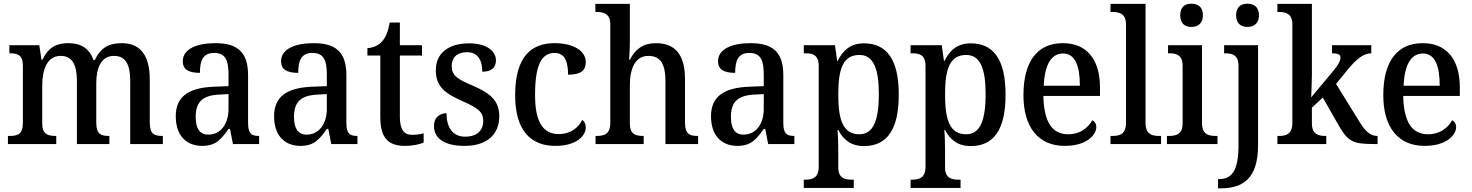

<svg xmlns="http://www.w3.org/2000/svg" viewBox="-20 -781 7979 1041"><path d="M23 0H285V-44H282C241 -44 209 -52 209 -111V-318C209 -403 235 -478 309 -478C373 -478 397 -428 397 -342V0H573V-44H570C528 -44 502 -53 502 -116V-331C502 -410 527 -478 598 -478C663 -478 686 -428 686 -342V0H863V-44H860C818 -44 792 -53 792 -116V-351C792 -488 735 -547 640 -547C579 -547 528 -529 494 -455H487C464 -522 414 -547 352 -547C290 -547 245 -529 210 -457H205L193 -536H31V-492H34C75 -492 104 -483 104 -425V-116C104 -53 75 -44 33 -44H23Z M1076 10C1151 10 1180 -27 1219 -82H1227L1243 0H1385V-44H1382C1340 -44 1325 -60 1325 -116V-374C1325 -501 1265 -547 1147 -547C1048 -547 971 -516 971 -449C971 -404 1003 -386 1064 -386C1064 -449 1078 -494 1141 -494C1208 -494 1219 -446 1219 -373V-314L1142 -311C1002 -306 933 -257 933 -151C933 -41 995 10 1076 10ZM1109 -51C1063 -51 1041 -85 1041 -146C1041 -223 1072 -263 1166 -268L1219 -271V-191C1219 -108 1176 -51 1109 -51Z M1609 10C1684 10 1713 -27 1752 -82H1760L1776 0H1918V-44H1915C1873 -44 1858 -60 1858 -116V-374C1858 -501 1798 -547 1680 -547C1581 -547 1504 -516 1504 -449C1504 -404 1536 -386 1597 -386C1597 -449 1611 -494 1674 -494C1741 -494 1752 -446 1752 -373V-314L1675 -311C1535 -306 1466 -257 1466 -151C1466 -41 1528 10 1609 10ZM1642 -51C1596 -51 1574 -85 1574 -146C1574 -223 1605 -263 1699 -268L1752 -271V-191C1752 -108 1709 -51 1642 -51Z M2177 10C2220 10 2259 0 2277 -8V-58C2257 -53 2238 -50 2214 -50C2171 -50 2148 -79 2148 -147V-480H2268V-536H2148V-659H2093C2084 -608 2071 -578 2051 -556C2032 -534 2003 -522 1972 -520V-480H2042V-146C2042 -30 2087 10 2177 10Z M2499 10C2615 10 2687 -48 2687 -150C2687 -235 2639 -275 2545 -316C2459 -352 2429 -372 2429 -423C2429 -468 2457 -498 2512 -498C2567 -498 2595 -460 2595 -392C2644 -392 2669 -415 2669 -453C2669 -502 2622 -546 2523 -546C2415 -546 2343 -495 2343 -401C2343 -313 2389 -276 2489 -232C2574 -194 2600 -173 2600 -125C2600 -74 2567 -40 2502 -40C2432 -40 2401 -93 2401 -167C2372 -167 2333 -151 2333 -98C2333 -29 2392 10 2499 10Z M2991 10C3106 10 3156 -45 3156 -90C3156 -109 3149 -122 3137 -131C3116 -88 3072 -54 3010 -54C2920 -54 2881 -126 2881 -266C2881 -443 2923 -494 2988 -494C3045 -494 3060 -441 3060 -376C3130 -376 3156 -399 3156 -444C3156 -509 3083 -547 2987 -547C2866 -547 2773 -480 2773 -265C2773 -67 2863 10 2991 10Z M3209 0H3470V-44H3467C3427 -44 3395 -52 3395 -111V-318C3395 -412 3425 -478 3496 -478C3564 -478 3588 -428 3588 -342V0H3765V-44H3762C3720 -44 3694 -53 3694 -116V-351C3694 -488 3638 -547 3536 -547C3468 -547 3424 -515 3396 -458H3391C3391 -462 3395 -512 3395 -550V-760H3208V-716H3217C3252 -716 3289 -707 3289 -649V-116C3289 -53 3256 -44 3215 -44H3209Z M3978 10C4053 10 4082 -27 4121 -82H4129L4145 0H4287V-44H4284C4242 -44 4227 -60 4227 -116V-374C4227 -501 4167 -547 4049 -547C3950 -547 3873 -516 3873 -449C3873 -404 3905 -386 3966 -386C3966 -449 3980 -494 4043 -494C4110 -494 4121 -446 4121 -373V-314L4044 -311C3904 -306 3835 -257 3835 -151C3835 -41 3897 10 3978 10ZM4011 -51C3965 -51 3943 -85 3943 -146C3943 -223 3974 -263 4068 -268L4121 -271V-191C4121 -108 4078 -51 4011 -51Z M4338 238H4609V193H4597C4561 193 4525 185 4525 127V39C4525 6 4524 -42 4521 -76H4525C4552 -24 4594 11 4664 11C4787 11 4853 -75 4853 -268C4853 -461 4786 -546 4664 -546C4592 -546 4550 -508 4522 -451H4519L4507 -536H4338V-492H4348C4387 -492 4419 -483 4419 -423V123C4419 185 4383 193 4347 193H4338ZM4640 -53C4551 -53 4525 -129 4525 -269C4525 -408 4551 -483 4640 -483C4715 -483 4745 -410 4745 -270C4745 -129 4715 -53 4640 -53Z M4917 238H5188V193H5176C5140 193 5104 185 5104 127V39C5104 6 5103 -42 5100 -76H5104C5131 -24 5173 11 5243 11C5366 11 5432 -75 5432 -268C5432 -461 5365 -546 5243 -546C5171 -546 5129 -508 5101 -451H5098L5086 -536H4917V-492H4927C4966 -492 4998 -483 4998 -423V123C4998 185 4962 193 4926 193H4917ZM5219 -53C5130 -53 5104 -129 5104 -269C5104 -408 5130 -483 5219 -483C5294 -483 5324 -410 5324 -270C5324 -129 5294 -53 5219 -53Z M5753 10C5870 10 5924 -48 5924 -92C5924 -111 5914 -124 5902 -129C5880 -88 5836 -53 5772 -53C5686 -53 5640 -117 5637 -261H5944V-306C5944 -464 5868 -547 5743 -547C5607 -547 5529 -452 5529 -264C5529 -91 5610 10 5753 10ZM5835 -316H5639C5644 -429 5679 -491 5744 -491C5810 -491 5835 -422 5835 -316Z M6001 0H6275V-44H6264C6224 -44 6191 -54 6191 -116V-760H6001V-716H6013C6048 -716 6085 -707 6085 -649V-116C6085 -54 6052 -44 6013 -44H6001Z M6440 -635C6474 -635 6502 -653 6502 -698C6502 -744 6474 -761 6440 -761C6405 -761 6379 -744 6379 -698C6379 -653 6405 -635 6440 -635ZM6307 0H6581V-44H6570C6530 -44 6497 -54 6497 -116V-536H6313V-492H6321C6359 -492 6392 -482 6392 -424V-112C6392 -54 6358 -44 6319 -44H6307Z M6744 -635C6777 -635 6806 -653 6806 -698C6806 -744 6777 -761 6744 -761C6709 -761 6682 -744 6682 -698C6682 -653 6709 -635 6744 -635ZM6584 240H6600C6718 240 6801 187 6801 8V-536H6617V-492H6621C6662 -492 6695 -483 6695 -424V7C6695 147 6657 190 6590 190H6584Z M6906 0H7171V-44H7166C7130 -44 7093 -52 7093 -111V-197L7152 -252L7240 -98C7291 -10 7319 0 7436 0H7449V-44H7446C7408 -44 7379 -73 7347 -127L7224 -326L7285 -401C7333 -460 7372 -492 7415 -492V-536H7202V-492C7233 -492 7248 -486 7248 -469C7248 -454 7240 -433 7205 -392L7089 -253C7089 -255 7093 -339 7093 -375V-760H6906V-716H6915C6951 -716 6987 -707 6987 -649V-115C6987 -53 6952 -44 6915 -44H6906Z M7704 10C7821 10 7875 -48 7875 -92C7875 -111 7865 -124 7853 -129C7831 -88 7787 -53 7723 -53C7637 -53 7591 -117 7588 -261H7895V-306C7895 -464 7819 -547 7694 -547C7558 -547 7480 -452 7480 -264C7480 -91 7561 10 7704 10ZM7786 -316H7590C7595 -429 7630 -491 7695 -491C7761 -491 7786 -422 7786 -316Z"/></svg>

Font: Noto Serif Armenian SemiCondensed Medium
Style: Regular
Weight: 500
Width: 4
Designer: Monotype Design Team
Foundry: Monotype Imaging Inc.
Version: Version 2.008